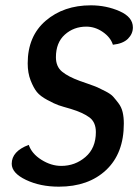

<svg xmlns="http://www.w3.org/2000/svg" viewBox="-20 -691 519 721"><path d="M404 -523Q395 -551 366 -571Q337 -591 304 -591Q257 -591 223.5 -561Q190 -531 190 -476Q190 -441 213 -422Q236 -403 280 -387Q286 -385 311.5 -376Q337 -367 346 -363Q355 -359 375.5 -348.5Q396 -338 404.5 -328.5Q413 -319 424.5 -304Q436 -289 440.5 -270Q445 -251 445 -227Q445 -115 378.5 -52.5Q312 10 201 10Q131 10 77.5 -15.5Q24 -41 24 -76Q24 -123 88 -147Q99 -114 135.5 -91Q172 -68 210 -68Q262 -68 301 -101.5Q340 -135 340 -195Q340 -232 316 -250Q292 -268 246 -282Q214 -291 199.5 -296Q185 -301 158 -315.5Q131 -330 118.5 -345.5Q106 -361 95 -389Q84 -417 84 -453Q84 -555 151.5 -613Q219 -671 321 -671Q379 -671 429 -649Q479 -627 479 -588Q479 -564 460.5 -545.5Q442 -527 404 -523Z"/></svg>

Font: Overlock
Style: Bold Italic
Weight: 700
Version: Version 1.001